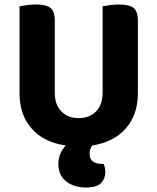

<svg xmlns="http://www.w3.org/2000/svg" viewBox="-20 -636 701 855"><path d="M594 -220Q594 -126 541 -65Q488 -4 391 12Q379 26 379 48Q379 94 435 94H442Q445 102 447 111.5Q449 121 449 132Q449 158 430.5 178.5Q412 199 363 199Q309 199 274.5 171.5Q240 144 240 95Q240 68 249.5 47Q259 26 273 12Q175 -2 121 -63.5Q67 -125 67 -220V-608Q78 -610 98.5 -613Q119 -616 140 -616Q185 -616 204.5 -601Q224 -586 224 -542V-223Q224 -169 253.5 -139.5Q283 -110 330 -110Q378 -110 407.5 -139.5Q437 -169 437 -223V-608Q448 -610 468.5 -613Q489 -616 510 -616Q555 -616 574.5 -601Q594 -586 594 -542V-220Z"/></svg>

Font: Baloo Da 2
Style: Bold
Weight: 700
Designer: Noopur Datye, Sulekha Rajkumar and Ek Type
Foundry: Ek Type
Version: Version 1.640;hotconv 1.0.111;makeotfexe 2.5.65597; ttfautoh